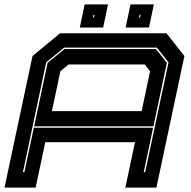

<svg xmlns="http://www.w3.org/2000/svg" viewBox="-30 -851 868 871"><path d="M-9.5 0 117.5 -597 242.5 -700H725.5L806.5 -597L679.5 0H538.5L582.5 -206H175.5L131.5 0ZM74 -70H80.5L123.5 -271.5H664.5L622 -70H628.5L734.5 -568L681.5 -635H261L179.5 -568ZM125 -278 186 -566 262.5 -628.5H677.5L727 -566L666 -278ZM205.5 -347H612.5L651 -528L627 -558.5H281L244 -528ZM540 -726 562 -831H668L646 -726ZM332 -726 354 -831H460L438 -726ZM391.5 -772H396.5L399 -784H394ZM600.5 -772H605.5L608 -784H603Z"/></svg>

Font: Tourney Expanded ExtraBold
Style: Italic
Weight: 800
Width: 7
Italic angle: -12°
Designer: Tyler Finck
Foundry: Etcetera Type Co
Version: Version 1.010; ttfautohint (v1.8.3)